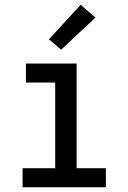

<svg xmlns="http://www.w3.org/2000/svg" viewBox="-20 -787 540 807"><path d="M75 0V-80H212V-440H89V-520H302V-80H425V0ZM237 -578 186 -622 319 -767 381 -713Z"/></svg>

Font: Iosevka SS04 Medium
Style: Regular
Weight: 500
Monospace: yes
Designer: Belleve Invis
Foundry: Belleve Invis
Version: Version 19.0.0; ttfautohint (v1.8.4)